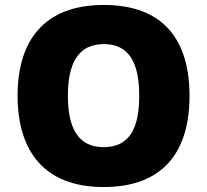

<svg xmlns="http://www.w3.org/2000/svg" viewBox="-20 -811 837 775"><path d="M745 -424C745 -646 643 -791 399 -791C158 -791 51 -647 51 -425C51 -202 158 -56 398 -56C643 -56 745 -203 745 -424ZM254 -424C254 -553 294 -633 399 -633C504 -633 542 -553 542 -424C542 -295 504 -217 398 -217C295 -217 254 -295 254 -424Z"/></svg>

Font: Noto Sans Malayalam UI Black
Style: Regular
Weight: 900
Designer: Jelle Bosma - Monotype Design Team
Foundry: Monotype Imaging Inc.
Version: Version 2.104